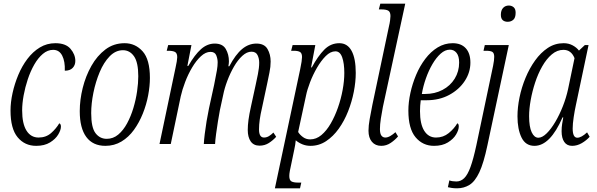

<svg xmlns="http://www.w3.org/2000/svg" viewBox="-20 -780 3234 1040"><path d="M176 10Q114 10 75.5 -36.5Q37 -83 37 -181Q37 -226 48 -276Q59 -326 79 -374Q99 -422 128.5 -461Q158 -500 196 -523Q234 -546 280 -546Q336 -546 362 -515.5Q388 -485 388 -450Q388 -427 373.5 -412Q359 -397 331 -397Q333 -447 317 -478.5Q301 -510 268 -510Q238 -510 212 -488Q186 -466 165.5 -430Q145 -394 130.5 -350.5Q116 -307 108 -263Q100 -219 100 -182Q100 -110 123.5 -72.5Q147 -35 189 -35Q229 -35 256.5 -59Q284 -83 301 -112Q310 -109 310 -94Q310 -76 295.5 -51.5Q281 -27 251 -8.5Q221 10 176 10Z M551 10Q483 10 447.5 -38Q412 -86 412 -178Q412 -239 428 -303.5Q444 -368 475 -423Q506 -478 551 -512Q596 -546 655 -546Q713 -546 752.5 -502Q792 -458 792 -358Q792 -314 782.5 -263.5Q773 -213 753.5 -164.5Q734 -116 705.5 -76.5Q677 -37 638 -13.5Q599 10 551 10ZM558 -28Q593 -28 620.5 -51Q648 -74 668.5 -112Q689 -150 702.5 -195Q716 -240 722.5 -285Q729 -330 729 -367Q729 -442 706 -475Q683 -508 646 -508Q606 -508 574 -475Q542 -442 520 -389.5Q498 -337 486 -278Q474 -219 474 -167Q474 -89 497.5 -58.5Q521 -28 558 -28Z M1386 9Q1354 9 1338 -14Q1322 -37 1322 -76Q1322 -101 1326 -131Q1330 -161 1340 -206L1365 -321Q1370 -344 1377 -378.5Q1384 -413 1384 -441Q1384 -463 1375 -481.5Q1366 -500 1342 -500Q1317 -500 1292.5 -477.5Q1268 -455 1247.5 -419.5Q1227 -384 1211.5 -343Q1196 -302 1189 -266L1171 -183Q1166 -157 1160.5 -122.5Q1155 -88 1150.5 -54.5Q1146 -21 1145 0H1084Q1085 -21 1089 -54Q1093 -87 1099 -123.5Q1105 -160 1112 -193L1140 -321Q1142 -334 1146.5 -355Q1151 -376 1155 -399.5Q1159 -423 1159 -442Q1159 -461 1151.5 -480Q1144 -499 1120 -499Q1094 -499 1068.5 -475.5Q1043 -452 1021 -415Q999 -378 983 -336Q967 -294 959 -258L905 0H844L931 -414Q935 -431 937.5 -447Q940 -463 940 -470Q940 -492 928 -498.5Q916 -505 892 -505H883L891 -536H1017L995 -423H1000Q1035 -484 1069 -514Q1103 -544 1143 -544Q1186 -544 1203 -514.5Q1220 -485 1220 -448Q1220 -436 1217 -421H1222Q1256 -485 1291.5 -514.5Q1327 -544 1369 -544Q1412 -544 1429 -514.5Q1446 -485 1446 -447Q1446 -418 1439.5 -387Q1433 -356 1428 -331L1399 -195Q1391 -161 1387 -132.5Q1383 -104 1383 -79Q1383 -35 1410 -35Q1424 -35 1436.5 -42.5Q1449 -50 1461 -62L1476 -39Q1459 -20 1436.5 -5.5Q1414 9 1386 9Z M1606 -405Q1611 -428 1613.5 -445.5Q1616 -463 1616 -471Q1616 -492 1605 -498.5Q1594 -505 1571 -505H1557L1565 -536H1688L1665 -415H1669Q1702 -476 1736.5 -511Q1771 -546 1818 -546Q1862 -546 1884.5 -504.5Q1907 -463 1907 -385Q1907 -337 1896.5 -283Q1886 -229 1865.5 -177Q1845 -125 1815 -83Q1785 -41 1746.5 -15.5Q1708 10 1662 10Q1638 10 1617.5 1.5Q1597 -7 1582 -20Q1581 -10 1579 4Q1577 18 1574 30L1557 112Q1553 129 1550 145.5Q1547 162 1547 173Q1547 196 1558.5 202.5Q1570 209 1594 209H1612L1605 240H1469ZM1660 -25Q1693 -25 1721 -48.5Q1749 -72 1771.5 -111Q1794 -150 1810.5 -197Q1827 -244 1836 -293Q1845 -342 1845 -385Q1845 -437 1833.5 -469.5Q1822 -502 1797 -502Q1770 -502 1744.5 -476.5Q1719 -451 1697 -413Q1675 -375 1659.5 -334.5Q1644 -294 1638 -264L1595 -65Q1604 -50 1621 -37.5Q1638 -25 1660 -25Z M2045 10Q2013 10 1994.5 -12Q1976 -34 1976 -72Q1976 -99 1982.5 -135.5Q1989 -172 1997 -212L2087 -638Q2091 -654 2093 -670Q2095 -686 2095 -693Q2095 -715 2083.5 -722Q2072 -729 2047 -729H2032L2040 -760H2175L2054 -201Q2048 -171 2043 -138Q2038 -105 2038 -81Q2038 -56 2046 -45.5Q2054 -35 2067 -35Q2080 -35 2094.5 -43.5Q2109 -52 2122 -64L2136 -41Q2120 -22 2096.5 -6Q2073 10 2045 10Z M2331 10Q2270 10 2231 -36.5Q2192 -83 2192 -181Q2192 -226 2203 -276.5Q2214 -327 2234 -374.5Q2254 -422 2283.5 -461Q2313 -500 2350.5 -523Q2388 -546 2432 -546Q2478 -546 2503 -518.5Q2528 -491 2528 -441Q2528 -388 2497.5 -341.5Q2467 -295 2413.5 -266Q2360 -237 2291 -237H2259Q2257 -225 2256 -207.5Q2255 -190 2255 -178Q2255 -108 2278 -71.5Q2301 -35 2342 -35Q2381 -35 2410.5 -59Q2440 -83 2457 -112Q2465 -110 2465 -95Q2465 -76 2450.5 -51.5Q2436 -27 2406 -8.5Q2376 10 2331 10ZM2283 -271Q2335 -271 2377 -293Q2419 -315 2443 -354Q2467 -393 2467 -441Q2467 -476 2453 -493.5Q2439 -511 2417 -511Q2391 -511 2367 -489.5Q2343 -468 2322.5 -433Q2302 -398 2287 -355.5Q2272 -313 2265 -271Z M2730 -662Q2713 -662 2703 -671Q2693 -680 2693 -700Q2693 -724 2705 -737Q2717 -750 2736 -750Q2751 -750 2762 -741Q2773 -732 2773 -711Q2773 -684 2760.5 -673Q2748 -662 2730 -662ZM2456 240Q2439 240 2426.5 238Q2414 236 2406 234L2414 197Q2421 200 2431.5 201.5Q2442 203 2452 203Q2476 203 2494.5 185Q2513 167 2528.5 124.5Q2544 82 2560 8L2651 -424Q2654 -439 2655.5 -451Q2657 -463 2657 -472Q2657 -492 2647.5 -498.5Q2638 -505 2613 -505H2599L2606 -536H2736L2620 8Q2600 103 2576.5 153Q2553 203 2523 221.5Q2493 240 2456 240Z M2875 10Q2827 10 2805 -35Q2783 -80 2783 -150Q2783 -198 2794 -252Q2805 -306 2826.5 -358Q2848 -410 2878.5 -452.5Q2909 -495 2947.5 -520.5Q2986 -546 3033 -546Q3060 -546 3081.5 -534.5Q3103 -523 3116 -506L3148 -536H3168L3099 -209Q3093 -182 3087.5 -145.5Q3082 -109 3082 -84Q3082 -34 3107 -34Q3129 -34 3160 -63L3174 -39Q3156 -19 3131 -4.5Q3106 10 3079 10Q3051 10 3036.5 -11Q3022 -32 3022 -69Q3022 -91 3025 -109Q3028 -127 3031 -144H3027Q2960 10 2875 10ZM2896 -34Q2917 -34 2941 -57.5Q2965 -81 2988 -120Q3011 -159 3029 -205Q3047 -251 3057 -297L3092 -465Q3074 -510 3032 -510Q2998 -510 2969 -485.5Q2940 -461 2917 -420.5Q2894 -380 2878.5 -332.5Q2863 -285 2854.5 -237.5Q2846 -190 2846 -151Q2846 -93 2860 -63.5Q2874 -34 2896 -34Z"/></svg>

Font: Noto Serif ExtraCondensed Light
Style: Italic
Weight: 300
Width: 2
Italic angle: -12°
Designer: Monotype Design Team
Foundry: Monotype Imaging Inc.
Version: Version 2.014; ttfautohint (v1.8.4.7-5d5b)